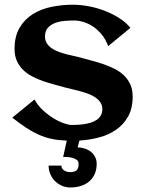

<svg xmlns="http://www.w3.org/2000/svg" viewBox="-20 -598 629 831"><path d="M398.4 110.8Q398.4 136.7 389.6 155.8Q380.9 174.8 365.5 187.7Q350.1 200.7 329.1 207Q308.1 213.4 284.2 213.4Q264.6 213.4 247.6 205.8Q230.5 198.2 217.8 185.5Q205.1 172.9 197.8 155.5Q190.4 138.2 190.4 118.7H245.6Q246.1 132.8 258.1 139.9Q270 147 282.2 147Q302.2 147 311.3 139.2Q320.3 131.3 320.3 110.8Q320.3 100.1 312.7 94.2Q305.2 88.4 294.4 85.4Q283.7 82.5 272.5 81.8Q261.2 81.1 253.4 81.1L269 10.7Q232.9 9.3 203.9 3.2Q174.8 -2.9 147.9 -14.9Q121.1 -26.9 93.5 -44.9Q65.9 -63 33.2 -88.9L129.4 -167.5Q142.6 -142.6 164.3 -122.3Q186 -102.1 209.5 -87.4Q232.9 -72.8 254.9 -64.9Q276.9 -57.1 290.5 -57.1Q301.8 -57.1 315.9 -57.9Q330.1 -58.6 344.7 -60.8Q359.4 -63 373.5 -67.4Q387.7 -71.8 398.7 -79.3Q409.7 -86.9 416.3 -98.4Q422.9 -109.9 422.9 -126Q422.9 -142.6 414.3 -155Q405.8 -167.5 392.1 -176.8Q378.4 -186 360.8 -192.4Q343.3 -198.7 325.4 -203.6Q307.6 -208.5 291 -212.2Q274.4 -215.8 262.2 -219.2Q239.7 -225.6 214.8 -232.2Q189.9 -238.8 165.5 -247.3Q141.1 -255.9 118.9 -267.6Q96.7 -279.3 79.8 -295.7Q63 -312 53 -334.2Q43 -356.4 43 -386.2Q43 -440.9 64.7 -477.8Q86.4 -514.6 122.1 -536.9Q157.7 -559.1 203.1 -568.4Q248.5 -577.6 295.4 -577.6Q327.6 -577.6 363.3 -571Q398.9 -564.5 432.6 -551.5Q466.3 -538.6 495.6 -520Q524.9 -501.5 544.4 -477.5L448.2 -398.4Q437.5 -427.7 420.2 -448.7Q402.8 -469.7 382.6 -483.2Q362.3 -496.6 341.1 -502.9Q319.8 -509.3 301.8 -509.3Q284.2 -509.3 262.2 -507.8Q240.2 -506.3 220.9 -499.5Q201.7 -492.7 188.2 -478.8Q174.8 -464.8 174.8 -440.4Q174.8 -422.9 182.9 -410.4Q190.9 -397.9 204.1 -388.9Q217.3 -379.9 234.1 -373.8Q251 -367.7 268.6 -363Q286.1 -358.4 302.7 -355Q319.3 -351.6 332.5 -347.7Q355 -341.3 380.1 -334.7Q405.3 -328.1 429.7 -319.6Q454.1 -311 476.8 -299.6Q499.5 -288.1 516.6 -271.5Q533.7 -254.9 543.9 -232.7Q554.2 -210.4 554.2 -180.2Q554.2 -128.9 534.4 -93.8Q514.6 -58.6 482.4 -36.4Q450.2 -14.2 408.7 -3.2Q367.2 7.8 323.7 10.3L315.9 40Q331.1 40 345.9 44.7Q360.8 49.3 372.6 58.3Q384.3 67.4 391.4 80.6Q398.4 93.8 398.4 110.8Z"/></svg>

Font: Aclonica
Style: Regular
Weight: 400
Version: Version 1.001